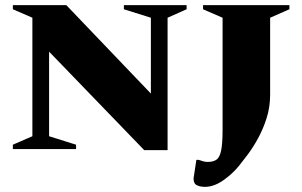

<svg xmlns="http://www.w3.org/2000/svg" viewBox="-20 -580 1176 747"><path d="M30 0V-17L106 -50V-511L30 -544V-560H238L567 -216V-511L462 -544V-560H706V-544L632 -511V4H541L171 -379V-50L276 -17V0ZM777 147Q760 147 746.5 141Q733 135 733 114Q733 112 736.5 91.5Q740 71 744 42H753Q762 45 770.5 47.5Q779 50 788 50Q810 50 822.5 41Q835 32 840.5 5Q846 -22 846 -76V-511L770 -544V-560H1106V-544L1031 -511V-212Q1031 -163 1017 -119.5Q1003 -76 983 -40Q963 -4 942.5 23Q922 50 910 65Q884 97 848 122Q812 147 777 147Z"/></svg>

Font: Spectral SC ExtraBold
Style: Regular
Weight: 800
Designer: Jean-Baptiste Levee
Foundry: Production Type
Version: Version 2.001